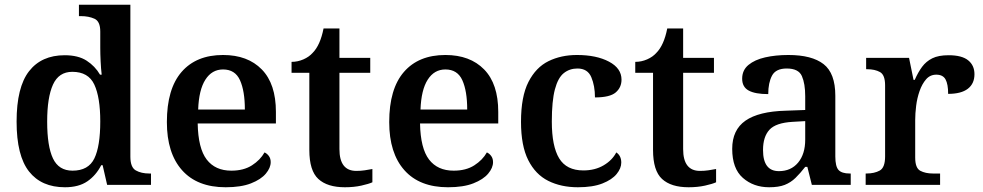

<svg xmlns="http://www.w3.org/2000/svg" viewBox="-20 -780 4146 810"><path d="M254 10Q155 10 102.5 -56.5Q50 -123 50 -267Q50 -412 102.5 -479.5Q155 -547 253 -547Q310 -547 345.5 -524Q381 -501 402 -465H409Q406 -490 404.5 -521.5Q403 -553 403 -578V-647Q403 -690 378.5 -701Q354 -712 321 -712H313V-760H530V-119Q530 -74 553 -61Q576 -48 610 -48H617V0H432L413 -83H407Q385 -40 348.5 -15Q312 10 254 10ZM286 -60Q353 -60 378 -111.5Q403 -163 403 -268Q403 -369 378 -423Q353 -477 285 -477Q228 -477 203.5 -423Q179 -369 179 -267Q179 -163 203.5 -111.5Q228 -60 286 -60Z M932 10Q812 10 748 -62Q684 -134 684 -265Q684 -405 746 -476.5Q808 -548 921 -548Q1025 -548 1084.5 -487Q1144 -426 1144 -308V-259H814Q816 -154 852 -107Q888 -60 956 -60Q1008 -60 1043 -82.5Q1078 -105 1096 -137Q1107 -132 1114.5 -121.5Q1122 -111 1122 -96Q1122 -72 1101.5 -47.5Q1081 -23 1039 -6.5Q997 10 932 10ZM1013 -318Q1013 -396 992.5 -441.5Q972 -487 921 -487Q874 -487 846.5 -444Q819 -401 816 -318Z M1435 10Q1361 10 1323 -25Q1285 -60 1285 -147V-473H1210V-519Q1236 -519 1260 -529.5Q1284 -540 1299 -557Q1331 -589 1345 -660H1412V-536H1542V-473H1412V-151Q1412 -59 1483 -59Q1502 -59 1518.5 -61.5Q1535 -64 1551 -67V-11Q1536 -4 1504.5 3Q1473 10 1435 10Z M1870 10Q1750 10 1686 -62Q1622 -134 1622 -265Q1622 -405 1684 -476.5Q1746 -548 1859 -548Q1963 -548 2022.5 -487Q2082 -426 2082 -308V-259H1752Q1754 -154 1790 -107Q1826 -60 1894 -60Q1946 -60 1981 -82.5Q2016 -105 2034 -137Q2045 -132 2052.5 -121.5Q2060 -111 2060 -96Q2060 -72 2039.5 -47.5Q2019 -23 1977 -6.5Q1935 10 1870 10ZM1951 -318Q1951 -396 1930.5 -441.5Q1910 -487 1859 -487Q1812 -487 1784.5 -444Q1757 -401 1754 -318Z M2418 10Q2347 10 2293 -17Q2239 -44 2208.5 -104.5Q2178 -165 2178 -266Q2178 -373 2209.5 -434.5Q2241 -496 2294 -522Q2347 -548 2414 -548Q2496 -548 2549 -520Q2602 -492 2602 -444Q2602 -411 2577.5 -390Q2553 -369 2490 -369Q2490 -418 2474.5 -454.5Q2459 -491 2416 -491Q2383 -491 2358.5 -471.5Q2334 -452 2321 -403Q2308 -354 2308 -267Q2308 -163 2339 -112Q2370 -61 2441 -61Q2490 -61 2526.5 -82.5Q2563 -104 2580 -137Q2601 -123 2601 -94Q2601 -70 2581.5 -46Q2562 -22 2521.5 -6Q2481 10 2418 10Z M2885 10Q2811 10 2773 -25Q2735 -60 2735 -147V-473H2660V-519Q2686 -519 2710 -529.5Q2734 -540 2749 -557Q2781 -589 2795 -660H2862V-536H2992V-473H2862V-151Q2862 -59 2933 -59Q2952 -59 2968.5 -61.5Q2985 -64 3001 -67V-11Q2986 -4 2954.5 3Q2923 10 2885 10Z M3225 10Q3159 10 3114 -29.5Q3069 -69 3069 -152Q3069 -232 3125 -271Q3181 -310 3295 -313L3377 -316V-374Q3377 -427 3363 -459Q3349 -491 3299 -491Q3253 -491 3237 -461Q3221 -431 3221 -383Q3166 -383 3138.5 -398Q3111 -413 3111 -448Q3111 -484 3137.5 -506Q3164 -528 3208 -538Q3252 -548 3306 -548Q3405 -548 3454.5 -509.5Q3504 -471 3504 -376V-120Q3504 -78 3517.5 -63Q3531 -48 3565 -48H3569V0H3405L3386 -76H3377Q3356 -49 3336 -29.5Q3316 -10 3290.5 0Q3265 10 3225 10ZM3266 -58Q3317 -58 3347 -94Q3377 -130 3377 -191V-269L3324 -266Q3253 -262 3226 -232.5Q3199 -203 3199 -147Q3199 -58 3266 -58Z M3632 0V-48H3635Q3669 -48 3691.5 -60.5Q3714 -73 3714 -120V-420Q3714 -464 3692.5 -476Q3671 -488 3638 -488H3634V-536H3815L3834 -443H3839Q3853 -475 3870 -498Q3887 -521 3913 -534Q3939 -547 3982 -547Q4038 -547 4064.5 -525.5Q4091 -504 4091 -467Q4091 -427 4063 -405.5Q4035 -384 3980 -384Q3980 -425 3969 -445Q3958 -465 3930 -465Q3904 -465 3887 -445.5Q3870 -426 3859.5 -396Q3849 -366 3845 -333.5Q3841 -301 3841 -274V-115Q3841 -71 3862.5 -59.5Q3884 -48 3916 -48H3946V0Z"/></svg>

Font: Noto Serif Hentaigana SemiBold
Style: Regular
Weight: 600
Designer: Kazuhiro Yamada
Foundry: nipponia
Version: Version 1.000; ttfautohint (v1.8.4.7-5d5b)